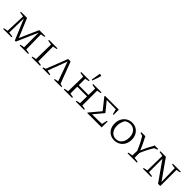

<svg xmlns="http://www.w3.org/2000/svg" viewBox="408 -2411 4053 4053"><g transform="rotate(45 2434.5 -384.5)"><path d="M699 -38 794 -23V0H540V-20Q563 -28 586.5 -32Q610 -36 634 -39L633 -475L426 0H395L200 -466L192 -38L298 -23V0H48V-20Q97 -34 142 -39L158 -482L56 -499V-521H240L417 -97L604 -521H786V-501Q767 -496 742.5 -490.5Q718 -485 692 -483Z M896 0V-21Q919 -28 942 -32.5Q965 -37 987 -39L995 -481L896 -498V-521H1148V-500Q1129 -495 1106.5 -490.5Q1084 -486 1056 -482V-39L1148 -24V0Z M1219 0V-22L1279 -42L1466 -521H1540L1723 -39Q1753 -33 1786 -21V0H1566V-22L1651 -40L1495 -474L1332 -41Q1356 -38 1381 -33Q1406 -28 1432 -21V0Z M1856 0V-21Q1879 -28 1902 -32.5Q1925 -37 1947 -39L1955 -481L1856 -498V-521H2106V-500Q2068 -489 2016 -482V-288H2307L2311 -481L2214 -498V-521H2463V-500Q2444 -495 2420.5 -490Q2397 -485 2372 -482V-39L2463 -24V0H2214V-19Q2237 -27 2259 -32Q2281 -37 2303 -39L2307 -244H2016V-39L2106 -24V0ZM2148 -561 2126 -567 2160 -769 2167 -776 2214 -762Q2187 -659 2148 -561Z M2967 -177H2988V0H2557V-13L2761 -257L2565 -502V-521H2979V-365H2958L2928 -481L2655 -485L2828 -271V-267L2649 -52L2941 -57Z M3365 7Q3293 7 3238.5 -25.5Q3184 -58 3153 -116.5Q3122 -175 3122 -254Q3122 -334 3155 -396Q3188 -458 3245.5 -493Q3303 -528 3376 -528Q3449 -528 3504 -495Q3559 -462 3590.5 -403Q3622 -344 3622 -267Q3622 -187 3589.5 -125Q3557 -63 3499 -28Q3441 7 3365 7ZM3371 -38Q3425 -38 3466 -66Q3507 -94 3530.5 -145Q3554 -196 3554 -264Q3554 -361 3504.5 -420.5Q3455 -480 3371 -480Q3338 -480 3305 -470Q3272 -460 3243 -440Q3190 -353 3190 -255Q3190 -191 3212.5 -142Q3235 -93 3276 -65.5Q3317 -38 3371 -38Z M3761 0V-21Q3814 -34 3864 -39L3868 -180Q3807 -336 3719 -478L3651 -498V-521H3776V-510Q3814 -438 3847 -370Q3880 -302 3908 -233Q3934 -299 3967.5 -367Q4001 -435 4043 -508V-521H4153V-502Q4121 -484 4084 -476Q4039 -404 4001 -330.5Q3963 -257 3933 -181V-39L4038 -24V0Z M4592 -521H4829V-500Q4804 -493 4783.5 -489Q4763 -485 4739 -482L4738 0H4671L4362 -439V-39L4467 -24V0H4221V-21Q4244 -28 4266.5 -32.5Q4289 -37 4311 -39L4319 -481L4220 -498V-521H4384L4695 -79L4687 -482L4592 -498Z"/></g></svg>

Font: Piazzolla SC Light
Style: Regular
Weight: 300
Designer: Juan Pablo del Peral
Foundry: Huerta Tipografica
Version: Version 1.330